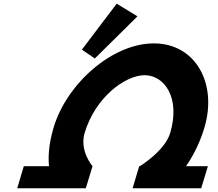

<svg xmlns="http://www.w3.org/2000/svg" viewBox="-20 -1002 1160 1020"><path d="M415 -738.3 483.8 -691.3 710.3 -915.2 600 -982.4ZM429.6 -295.5C485.8 -484.5 644.7 -602.5 748.7 -602.5C851.8 -602.5 940.3 -484.5 884.1 -295.5C855.5 -199.5 723.2 -119.5 723.2 -119.5L724.8 -119H719.4L684.6 -2H1048.9L1084.4 -119H968.1C999.8 -164.3 1038.8 -233.1 1066.1 -324.5C1135.7 -558.5 1019.2 -771.5 797.1 -771.5C576 -771.5 334.2 -557.5 264.8 -324.5C237.6 -233.1 235.7 -164.3 240.4 -119H106.4L71.6 -2H435.9L471.2 -118.3L472.1 -118.5C472.1 -118.5 401 -199.5 429.6 -295.5Z"/></svg>

Font: Hussar
Style: BdOblThree
Weight: 700
Foundry: Cannot Into Space Fonts
Version: Version 2.00